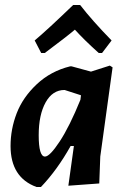

<svg xmlns="http://www.w3.org/2000/svg" viewBox="-20 -735 501 764"><path d="M144 -524 118 -574Q166 -614 271 -715H299Q347 -653 424 -574L386 -524H373Q315 -576 278 -617Q249 -592 158 -524ZM259 -471H265L342 -450L417 -474L428 -467L379 -112L375 -5L252 4L274 -154H261Q208 -59 143 9H125Q22 -29 22 -154Q22 -221 46.5 -284.5Q71 -348 126.5 -400Q182 -452 259 -471ZM134 -197Q134 -112 159 -112Q178 -112 217.5 -172Q257 -232 300 -338L302 -354V-356L237 -377Q189 -377 161.5 -327.5Q134 -278 134 -197Z"/></svg>

Font: Alegreya Sans
Style: Bold Italic
Weight: 700
Italic angle: -7°
Designer: Juan Pablo del Peral
Foundry: Huerta Tipografica
Version: Version 2.007